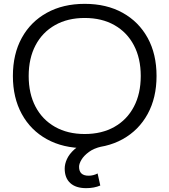

<svg xmlns="http://www.w3.org/2000/svg" viewBox="-20 -760 881 998"><path d="M428 218Q374 218 345.2 191.5Q316.3 165 316.3 116.3Q316.3 92.3 328.1 66.5Q340 40.7 365.8 17.3Q391.6 -6 433.6 -22.7L508.3 1.7Q467.4 11 441.7 30.2Q416 49.3 403.5 70.1Q391 91 391 107Q391 153.3 440.7 153.3Q465.3 153.3 487.3 141.6L501.3 204.3Q469.3 218 428 218ZM420.3 10Q307.7 10 223.5 -36.5Q139.3 -83 93.2 -167.5Q47 -252 47 -365Q47 -479 93.2 -563Q139.3 -647 223.5 -693.5Q307.7 -740 420.3 -740Q533.7 -740 617.5 -693.5Q701.3 -647 747.5 -563Q793.7 -479 793.7 -365Q793.7 -252 747.5 -167.5Q701.3 -83 617.5 -36.5Q533.7 10 420.3 10ZM420.3 -63.4Q509.3 -63.4 574.8 -100.6Q640.3 -137.7 675.9 -205.4Q711.6 -273 711.6 -365Q711.6 -457 675.9 -524.6Q640.3 -592.3 574.8 -629.4Q509.3 -666.6 420.3 -666.6Q331.7 -666.6 266 -629.4Q200.4 -592.3 164.7 -524.6Q129.1 -457 129.1 -365Q129.1 -273 164.7 -205.4Q200.4 -137.7 266 -100.6Q331.7 -63.4 420.3 -63.4Z"/></svg>

Font: M PLUS 2 Thin
Style: Regular
Weight: 100
Designer: Coji Morishita
Foundry: UNDERFOREST DESIGN
Version: Version 1.001